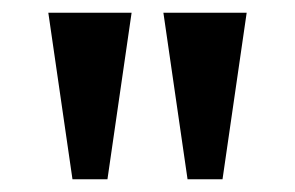

<svg xmlns="http://www.w3.org/2000/svg" viewBox="-20 -734 464 302"><path d="M94 -452 56 -714H187L149 -452ZM275 -452 237 -714H368L330 -452Z"/></svg>

Font: Noto Serif Thai ExtraCondensed
Style: Bold
Weight: 700
Width: 2
Designer: Monotype Design Team
Foundry: Monotype Imaging Inc.
Version: Version 2.002; ttfautohint (v1.8.4.7-5d5b)